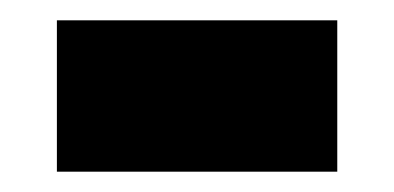

<svg xmlns="http://www.w3.org/2000/svg" viewBox="-20 -402 388 189"><path d="M36 -233H312V-382H36Z"/></svg>

Font: Noto Sans Tamil Black
Style: Regular
Weight: 900
Designer: Jelle Bosma - Monotype Design Team
Foundry: Monotype Imaging Inc.
Version: Version 2.004